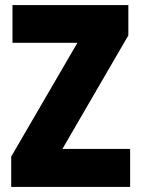

<svg xmlns="http://www.w3.org/2000/svg" viewBox="-20 -734 553 754"><path d="M491 0V-149H225L484 -595V-714H29V-566H284L24 -119V0Z"/></svg>

Font: Noto Sans Condensed Black
Style: Regular
Weight: 900
Width: 3
Designer: Monotype Design Team
Foundry: Monotype Imaging Inc.
Version: Version 2.013